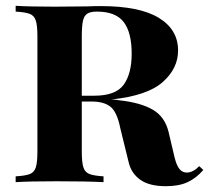

<svg xmlns="http://www.w3.org/2000/svg" viewBox="-20 -628 721 662"><path d="M681 -42Q657 -14 627 0Q597 14 552 14Q495 14 464 -8Q433 -30 424 -67L395 -185Q384 -241 361.5 -259.5Q339 -278 295 -278H262V-106Q262 -68 267.5 -51Q273 -34 288.5 -28Q304 -22 337 -20V0Q280 -3 174 -3Q81 -3 34 0V-20Q68 -22 83 -28Q98 -34 103.5 -51Q109 -68 109 -106V-502Q109 -540 103.5 -557Q98 -574 83 -580Q68 -586 34 -588V-608Q81 -605 168 -605L282 -606Q302 -607 327 -607Q461 -607 527.5 -566.5Q594 -526 594 -454Q594 -392 541 -345Q488 -298 364 -285Q378 -285 393 -282Q465 -274 506.5 -250Q548 -226 561 -174L582 -85Q589 -57 599 -45Q609 -33 624 -33Q645 -33 667 -55ZM262 -502V-298H305Q379 -298 406.5 -336Q434 -374 434 -443Q434 -516 406.5 -552Q379 -588 314 -588Q292 -588 281 -581Q270 -574 266 -556Q262 -538 262 -502Z"/></svg>

Font: Playfair Display SC
Style: Bold
Weight: 700
Designer: Claus Eggers Sørensen
Foundry: Claus Eggers Sørensen
Version: Version 1.200; ttfautohint (v1.6)